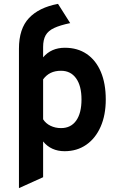

<svg xmlns="http://www.w3.org/2000/svg" viewBox="-20 -770 618 993"><path d="M78 203V-518Q78 -621.5 129.8 -676.5Q181.5 -731.5 280 -750L343 -650.5Q290.5 -639.5 260 -625.2Q229.5 -611 216.2 -587.8Q203 -564.5 203 -527V-473.5Q245 -523 315.5 -523Q381 -523 428.5 -490.8Q476 -458.5 501.5 -398.5Q527 -338.5 527 -255.5Q527 -175 500.5 -114.8Q474 -54.5 426 -21.2Q378 12 314 12Q279 12 251 -0.8Q223 -13.5 203 -38.5V146.5ZM295.5 -107.5Q346.5 -107.5 374 -146.2Q401.5 -185 401.5 -255.5Q401.5 -326 373.5 -365Q345.5 -404 295.5 -404Q265 -404 242.2 -393Q219.5 -382 203 -359.5V-153Q216.5 -131.5 241.2 -119.5Q266 -107.5 295.5 -107.5Z"/></svg>

Font: Undotted
Style: Bold
Weight: 700
Designer: Delve Withrington, Dave Bailey, Thomas Jockin
Foundry: Delve Fonts LLC
Version: Version 4.000